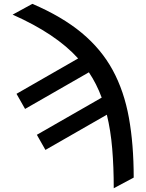

<svg xmlns="http://www.w3.org/2000/svg" viewBox="-20 -785 774 1018"><path d="M46.9 -707.4 151.6 -764.6Q309.3 -697.1 413.4 -610.6Q517.4 -524.1 577.8 -412.8Q638.1 -301.5 663.5 -160.5Q688.9 -19.5 688.9 156.6L583.1 213.1Q583.1 99.4 574.9 2.7Q566.8 -94.1 546.5 -176.8L220.9 9.9L175.4 -70.3L519.2 -267.4Q492.2 -340.6 451.3 -401.6L112.9 -207.4L67.5 -287.6L394.2 -475.1Q276.3 -605.8 46.9 -707.4Z"/></svg>

Font: Inter UI Medium
Style: Regular
Weight: 500
Designer: Rasmus Andersson
Foundry: rsms
Version: 3.2;8d6f07862